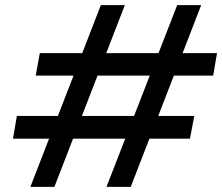

<svg xmlns="http://www.w3.org/2000/svg" viewBox="-20 -732 870 752"><path d="M397 0 674 -712H768L492 0ZM99 0 375 -712H469L193 0ZM31 -189 46 -278H741L724 -189ZM120 -436 136 -524H830L815 -436Z"/></svg>

Font: DM Sans 20pt Medium
Style: Italic
Weight: 500
Italic angle: -10°
Version: Version 4.004;gftools[0.9.30]